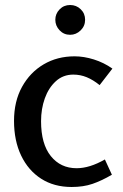

<svg xmlns="http://www.w3.org/2000/svg" viewBox="-20 -734 490 767"><path d="M278 -509Q315 -509 355 -496.5Q395 -484 429 -460L378 -394Q352 -415 326.5 -425.5Q301 -436 273 -436Q232 -436 203 -409.5Q174 -383 159 -341Q144 -299 144 -250Q144 -159 183 -110.5Q222 -62 286 -62Q338 -62 399 -97L427 -36Q386 -12 349.5 0.5Q313 13 266 13Q196 13 144.5 -20Q93 -53 64.5 -112.5Q36 -172 36 -251Q36 -329 68 -387Q100 -445 154.5 -477Q209 -509 278 -509ZM320 -655Q320 -630 302 -612.5Q284 -595 260 -595Q235 -595 218 -613Q201 -631 201 -655Q201 -679 218 -696.5Q235 -714 260 -714Q285 -714 302.5 -697Q320 -680 320 -655Z"/></svg>

Font: Rosario SemiBold
Style: Regular
Weight: 600
Designer: Hector Gatti
Foundry: Omnibus Type
Version: Version 1.101; ttfautohint (v1.8.1.43-b0c9)